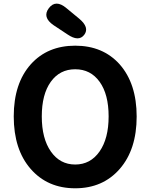

<svg xmlns="http://www.w3.org/2000/svg" viewBox="-20 -1000 810 1034"><path d="M146 -654Q236 -754 385 -754Q534 -754 624 -654Q716 -550 716 -372.5Q716 -195 625 -90.5Q534 14 385 14Q236 14 145 -90.5Q54 -195 54 -373Q54 -551 146 -654ZM254 -184Q303 -114 385 -114Q467 -114 516 -184Q565 -254 565 -373Q565 -492 516.5 -559.5Q468 -627 385 -627Q302 -627 253.5 -559.5Q205 -492 205 -373Q205 -254 254 -184ZM434 -813Q404 -773 343 -815L269 -864Q206 -907 243 -956Q280 -1005 338 -956L407 -899Q463 -852 434 -813Z"/></svg>

Font: Resource Han Rounded JP
Style: Bold
Weight: 700
Designer: Cyano Hao (round all glyphs); Ryoko NISHIZUKA 西塚涼子 (kana, bopomofo & ideographs); Paul D. Hunt (Latin, Greek & Cyrillic)
Foundry: Cyano Hao
Version: 0.990